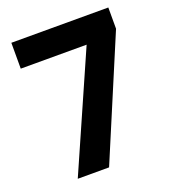

<svg xmlns="http://www.w3.org/2000/svg" viewBox="-129 -796 795 893"><g transform="rotate(-20 268.5 -350.0)"><path d="M103 0 355 -572H29V-700H509V-595L258 0Z"/></g></svg>

Font: DM Sans Black
Style: Regular
Weight: 900
Designer: Colophon Foundry, Jonny Pinhorn
Foundry: Colophon Foundry
Version: Version 4.004; ttfautohint (v1.8.4.7-5d5b)